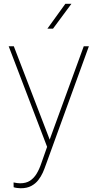

<svg xmlns="http://www.w3.org/2000/svg" viewBox="-20 -770 507 1003"><path d="M353 -750 256.8 -620.1H227.5L321.3 -750ZM417.5 -528.3H444.3L220.7 87.9Q219.7 90.8 218.3 94.2Q212.4 111.8 203.4 132.1Q194.3 152.3 179.9 170.9Q165.5 189.5 143.3 201.4Q121.1 213.4 88.4 213.4Q80.6 213.4 69.1 211.9Q57.6 210.4 51.3 208L50.8 183.1Q58.6 185.1 69.3 186.3Q80.1 187.5 85 187.5Q116.2 187.5 136.7 174.1Q157.2 160.6 171.4 137.2Q185.5 113.8 195.8 83L226.1 -2.9L25.4 -528.3H52.2L239.7 -40.5L243.2 -50.8Z"/></svg>

Font: Robert Sans Thin
Style: Regular
Weight: 100
Designer: Christian Robertson (extended by Adam Twardoch)
Foundry: Google
Version: Version 12.135;April 2, 2019;FontCreator 11.5.0.2425 64-bit;